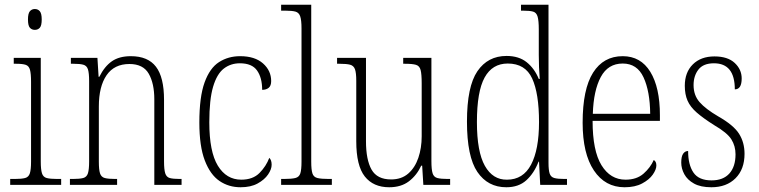

<svg xmlns="http://www.w3.org/2000/svg" viewBox="-20 -780 3202 810"><path d="M127 -654Q114 -654 106 -663Q98 -672 98 -698Q98 -723 106 -732.5Q114 -742 127 -742Q140 -742 148 -732.5Q156 -723 156 -698Q156 -672 148 -663Q140 -654 127 -654ZM23 0V-25H42Q71 -25 86 -29Q101 -33 106 -49Q111 -65 111 -98V-435Q111 -469 106.5 -485.5Q102 -502 88.5 -506.5Q75 -511 48 -511H38V-536H152V-99Q152 -65 157 -49Q162 -33 177 -29Q192 -25 221 -25H238V0Z M275 0V-25H287Q316 -25 331 -29Q346 -33 351 -49Q356 -65 356 -99V-438Q356 -472 351 -487.5Q346 -503 331.5 -507Q317 -511 289 -511H279V-536H391L396 -456H399Q421 -500 452 -521.5Q483 -543 532 -543Q604 -543 638 -498.5Q672 -454 672 -359V-99Q672 -65 677 -49Q682 -33 696 -29Q710 -25 739 -25H746V0H631V-361Q631 -428 607.5 -469Q584 -510 526 -510Q462 -510 429.5 -462.5Q397 -415 397 -331V-98Q397 -64 402 -48.5Q407 -33 422 -29Q437 -25 466 -25H474V0Z M995 10Q945 10 906 -16.5Q867 -43 844 -103Q821 -163 821 -263Q821 -371 843 -432Q865 -493 904 -518Q943 -543 993 -543Q1055 -543 1089.5 -512.5Q1124 -482 1124 -438Q1124 -418 1113.5 -409.5Q1103 -401 1086 -401Q1086 -452 1064.5 -482.5Q1043 -513 992 -513Q953 -513 924 -490.5Q895 -468 879 -414Q863 -360 863 -264Q863 -140 899 -81Q935 -22 998 -22Q1047 -22 1075 -50.5Q1103 -79 1116 -114Q1126 -105 1126 -85Q1126 -66 1111 -44Q1096 -22 1067 -6Q1038 10 995 10Z M1166 0V-25H1177Q1210 -25 1226 -29Q1242 -33 1247 -48.5Q1252 -64 1252 -98V-660Q1252 -695 1246.5 -711Q1241 -727 1226.5 -731Q1212 -735 1185 -735H1166V-760H1293V-98Q1293 -64 1298 -48.5Q1303 -33 1319 -29Q1335 -25 1368 -25H1380V0Z M1622 10Q1555 10 1519 -35.5Q1483 -81 1483 -184V-439Q1483 -473 1477.5 -488Q1472 -503 1457 -507Q1442 -511 1411 -511H1402V-536H1524V-184Q1524 -106 1547.5 -64.5Q1571 -23 1630 -23Q1674 -23 1702.5 -48Q1731 -73 1745 -114.5Q1759 -156 1759 -205V-429Q1759 -467 1754.5 -484.5Q1750 -502 1735 -506.5Q1720 -511 1688 -511H1681V-536H1800V-101Q1800 -65 1805 -49Q1810 -33 1825 -29Q1840 -25 1869 -25H1879V0H1766L1761 -81H1757Q1738 -40 1705 -15Q1672 10 1622 10Z M2116 10Q2038 10 1994 -54.5Q1950 -119 1950 -267Q1950 -415 1994 -479.5Q2038 -544 2117 -544Q2169 -544 2202 -517.5Q2235 -491 2253 -447H2257Q2255 -471 2254 -497Q2253 -523 2253 -548V-656Q2253 -693 2248 -710Q2243 -727 2229 -731Q2215 -735 2188 -735H2178V-760H2294V-93Q2294 -62 2299 -47.5Q2304 -33 2318.5 -29Q2333 -25 2361 -25H2372V0H2259L2254 -98H2252Q2233 -49 2200.5 -19.5Q2168 10 2116 10ZM2119 -22Q2187 -22 2220.5 -85.5Q2254 -149 2254 -265Q2254 -386 2225 -449Q2196 -512 2122 -512Q2057 -512 2024.5 -453Q1992 -394 1992 -265Q1992 -140 2025.5 -80.5Q2059 -21 2119 -22Z M2615 10Q2533 10 2485.5 -61Q2438 -132 2438 -262Q2438 -404 2482 -473.5Q2526 -543 2607 -543Q2683 -543 2723.5 -477Q2764 -411 2764 -294V-270H2480Q2480 -144 2517.5 -83Q2555 -22 2619 -22Q2666 -22 2695 -47.5Q2724 -73 2738 -105Q2749 -99 2749 -82Q2749 -65 2734 -43.5Q2719 -22 2689 -6Q2659 10 2615 10ZM2723 -300Q2722 -395 2695 -453.5Q2668 -512 2607 -512Q2545 -512 2514.5 -455Q2484 -398 2481 -300Z M2981 10Q2936 10 2908 -5.5Q2880 -21 2867 -45Q2854 -69 2854 -94Q2854 -120 2862 -131.5Q2870 -143 2883 -143Q2883 -85 2905.5 -52Q2928 -19 2982 -19Q3031 -19 3057 -48Q3083 -77 3083 -129Q3083 -164 3065.5 -192Q3048 -220 2993 -252Q2947 -281 2919.5 -305Q2892 -329 2880.5 -355.5Q2869 -382 2869 -418Q2869 -475 2903 -508.5Q2937 -542 2994 -542Q3050 -542 3079.5 -514.5Q3109 -487 3109 -449Q3109 -403 3080 -403Q3080 -513 2992 -513Q2947 -513 2926.5 -486.5Q2906 -460 2906 -421Q2906 -378 2931.5 -349Q2957 -320 3010 -289Q3075 -252 3098 -215.5Q3121 -179 3121 -131Q3121 -66 3083 -28Q3045 10 2981 10Z"/></svg>

Font: Noto Serif Bengali Condensed ExtraLight
Style: Regular
Weight: 200
Width: 3
Designer: Juan Bruce, Universal Thirst, Indian Type Foundry and the Monotype Design Team.
Foundry: Monotype Imaging Inc.
Version: Version 2.003; ttfautohint (v1.8.4.7-5d5b)